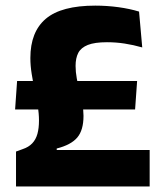

<svg xmlns="http://www.w3.org/2000/svg" viewBox="-20 -673 587 693"><path d="M467.6 -277.8H34.5L41.7 -380.6H474.9ZM184.7 -137V-131.7H520.2V0H37.8V-126L62.2 -134.9Q83.4 -142 96.3 -155.6Q109.2 -169.1 115 -189.6Q120.7 -210.1 120.7 -238.1Q120.7 -263.3 116 -291.1Q111.3 -319 105.1 -348.3Q99 -377.5 94.3 -406.8Q89.6 -436.1 89.6 -463.8Q89.6 -558.1 145.5 -605.4Q201.5 -652.7 324 -652.7Q365.9 -652.7 407.3 -647.1Q448.6 -641.4 481.9 -631.2L493.4 -501.8Q461.5 -510.9 430.3 -515.7Q399.1 -520.6 366 -520.6Q321.7 -520.6 297 -510.8Q272.3 -500.9 262.5 -482.1Q252.8 -463.2 252.8 -435.3Q252.8 -413.3 257.1 -390.1Q261.4 -366.9 267.1 -343.7Q272.8 -320.5 277.1 -298.1Q281.4 -275.8 281.4 -254.9Q281.4 -203 258.8 -176.5Q236.2 -150 184.7 -137Z"/></svg>

Font: Anek Malayalam Medium
Style: Regular
Weight: 500
Designer: Maithili Shingre (Malayalam) & Yesha Goshar (Latin)
Foundry: Ek Type
Version: Version 1.003